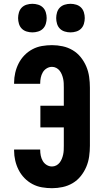

<svg xmlns="http://www.w3.org/2000/svg" viewBox="-20 -980 540 1008"><path d="M253 8Q227 8 200.5 3.5Q174 -1 150.5 -13.5Q127 -26 108.5 -45Q90 -64 78 -87.5Q66 -111 60 -137Q54 -163 54 -189V-195H191V-193Q191 -178 194 -163Q197 -148 204.5 -135Q212 -122 225 -114Q238 -106 253 -106Q265 -106 275.5 -111.5Q286 -117 293 -126Q300 -135 304.5 -146Q309 -157 311.5 -168.5Q314 -180 314.5 -191.5Q315 -203 315 -215V-311H192V-425H315V-520Q315 -532 314.5 -543.5Q314 -555 311.5 -566.5Q309 -578 304.5 -589Q300 -600 293 -609Q286 -618 275.5 -623.5Q265 -629 253 -629Q238 -629 225 -621Q212 -613 204.5 -600Q197 -587 194 -572Q191 -557 191 -542V-540H54V-546Q54 -572 60 -598Q66 -624 78 -647.5Q90 -671 108.5 -690Q127 -709 150.5 -721.5Q174 -734 200.5 -738.5Q227 -743 253 -743Q281 -743 309 -737Q337 -731 361.5 -716.5Q386 -702 404 -679.5Q422 -657 433 -631Q444 -605 448 -576.5Q452 -548 452 -520V-215Q452 -187 448 -158.5Q444 -130 433 -104Q422 -78 404 -55.5Q386 -33 361.5 -18.5Q337 -4 309 2Q281 8 253 8ZM350 -810Q335 -810 320 -814.5Q305 -819 294.5 -829.5Q284 -840 279.5 -855Q275 -870 275 -885Q275 -900 279.5 -915Q284 -930 294.5 -940.5Q305 -951 320 -955.5Q335 -960 350 -960Q365 -960 380 -955.5Q395 -951 405.5 -940.5Q416 -930 420.5 -915Q425 -900 425 -885Q425 -870 420.5 -855Q416 -840 405.5 -829.5Q395 -819 380 -814.5Q365 -810 350 -810ZM150 -810Q135 -810 120 -814.5Q105 -819 94.5 -829.5Q84 -840 79.5 -855Q75 -870 75 -885Q75 -900 79.5 -915Q84 -930 94.5 -940.5Q105 -951 120 -955.5Q135 -960 150 -960Q165 -960 180 -955.5Q195 -951 205.5 -940.5Q216 -930 220.5 -915Q225 -900 225 -885Q225 -870 220.5 -855Q216 -840 205.5 -829.5Q195 -819 180 -814.5Q165 -810 150 -810Z"/></svg>

Font: Iosevka Heavy
Style: Regular
Weight: 900
Monospace: yes
Designer: Belleve Invis
Foundry: Belleve Invis
Version: Version 32.5.0; ttfautohint (v1.8.4)